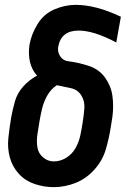

<svg xmlns="http://www.w3.org/2000/svg" viewBox="-20 -763 540 791"><path d="M202 8Q161 8 122.5 -5Q84 -18 57.5 -47Q31 -76 20.5 -114.5Q10 -153 14.5 -195Q19 -237 26 -279Q32 -312 41.5 -345.5Q51 -379 75.5 -406.5Q100 -434 132 -451H133Q126 -459 120 -468Q105 -492 101 -521.5Q97 -551 102 -581Q110 -624 135.5 -665Q161 -706 204.5 -724.5Q248 -743 292 -743Q375 -743 478 -694L459 -588Q367 -637 304 -637Q232 -637 220 -571Q216 -549 228 -531Q240 -513 262 -510.5Q284 -508 305 -503Q326 -498 346 -491.5Q366 -485 383 -473Q400 -461 412 -444.5Q424 -428 432 -409Q440 -390 443 -369Q446 -348 446 -325.5Q446 -303 443 -281Q440 -259 436 -237Q429 -193 416 -148Q403 -103 370 -65.5Q337 -28 292.5 -10Q248 8 202 8ZM202 -98Q229 -98 253.5 -113.5Q278 -129 291.5 -153.5Q305 -178 310.5 -203.5Q316 -229 320 -255Q325 -285 327.5 -315.5Q330 -346 315 -370Q300 -394 271 -400Q242 -406 214 -412Q189 -395 174.5 -369Q160 -343 153.5 -316Q147 -289 142.5 -262Q138 -235 134 -208.5Q130 -182 134 -156.5Q138 -131 157.5 -114.5Q177 -98 202 -98Z"/></svg>

Font: Iosevka SS08
Style: Bold Italic
Weight: 700
Italic angle: -10°
Monospace: yes
Designer: Belleve Invis
Foundry: Belleve Invis
Version: 2.1.0; ttfautohint (v1.8.2)